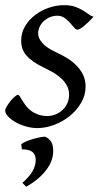

<svg xmlns="http://www.w3.org/2000/svg" viewBox="-22 -477 389 745"><path d="M340.8 -412.1Q331.1 -400.9 321.5 -391.8Q312 -382.8 303.7 -376Q295.4 -369.1 288.8 -365.5Q282.2 -361.8 278.8 -361.8Q272.5 -361.8 265.4 -370.4Q258.3 -378.9 249.3 -388.9Q240.2 -398.9 228.3 -407.5Q216.3 -416 200.2 -416Q186.5 -416 173.3 -410.9Q160.2 -405.8 149.7 -396.7Q139.2 -387.7 132.6 -374.8Q126 -361.8 126 -346.2Q126 -329.1 142.3 -310.1Q158.7 -291 198.2 -272.9Q218.3 -263.7 238.3 -251.5Q258.3 -239.3 274.2 -223.4Q290 -207.5 300 -187.3Q310.1 -167 310.1 -141.1Q310.1 -107.4 292.7 -77.9Q275.4 -48.3 248.3 -26.6Q221.2 -4.9 188 7.6Q154.8 20 123 20Q100.1 20 77.6 13.4Q55.2 6.8 37.6 -3.4Q20 -13.7 9 -25.6Q-2 -37.6 -2 -47.9Q-2 -53.2 3.9 -63.5Q9.8 -73.7 17.8 -83.7Q25.9 -93.8 34.2 -101.3Q42.5 -108.9 47.9 -108.9Q51.3 -108.9 54.9 -102.8Q58.6 -96.7 64.2 -87.6Q69.8 -78.6 77.6 -67.9Q85.4 -57.1 97.2 -48.1Q108.9 -39.1 124.8 -33Q140.6 -26.9 162.1 -26.9Q179.2 -26.9 194.6 -33.4Q210 -40 221.4 -51Q232.9 -62 239.5 -76.9Q246.1 -91.8 246.1 -108.9Q246.1 -127.9 238.3 -143.3Q230.5 -158.7 217.5 -171.1Q204.6 -183.6 187.5 -193.8Q170.4 -204.1 151.9 -212.9Q126 -225.1 108.4 -237.3Q90.8 -249.5 80.1 -262.2Q69.3 -274.9 64.7 -289.1Q60.1 -303.2 60.1 -318.8Q60.1 -349.6 75.2 -375Q90.3 -400.4 114.3 -418.7Q138.2 -437 167.7 -447Q197.3 -457 226.1 -457Q251 -457 268.1 -451.2Q285.2 -445.3 298.1 -437.5Q311 -429.7 320.8 -422.4Q330.6 -415 340.8 -412.1ZM182.1 131.3Q174.8 164.1 148.2 194.1Q121.6 224.1 79.6 247.6L64.9 232.4Q85.9 213.9 98.1 197Q110.4 180.2 115.2 158.2Q120.1 132.8 108.6 117.7Q97.2 102.5 63 102.5L60.5 83Q64.9 78.1 77.6 72.5Q90.3 66.9 105.5 62.5Q120.6 58.1 134.5 55.4Q148.4 52.7 154.8 53.7Q176.8 65.4 181.9 86.2Q187 106.9 182.1 131.3Z"/></svg>

Font: Gentium Plus
Style: Italic
Weight: 400
Italic angle: -8°
Designer: J. Victor Gaultney, Annie Olsen, Iska Routamaa
Foundry: SIL International
Version: Version 1.510